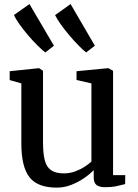

<svg xmlns="http://www.w3.org/2000/svg" viewBox="-20 -890 661 922"><path d="M485.5 9Q458 9 444 -1.2Q430 -11.5 430 -38V-73Q412 -54 384 -34.8Q356 -15.5 322.2 -2.2Q288.5 11 253 11Q160.5 11 121.5 -39Q82.5 -89 82.5 -201V-489.5L26.5 -505.5V-548L165.5 -562.5H168L186.5 -550V-208Q186.5 -154.5 194.8 -121.5Q203 -88.5 224.8 -73Q246.5 -57.5 286.5 -57.5Q315.5 -57.5 340.8 -66.8Q366 -76 386 -89Q406 -102 419 -114V-489.5L347.5 -506V-548L497.5 -562.5H500.5L523 -550V-49H581.5L581 -6Q564 -1.5 540.2 3.8Q516.5 9 485.5 9ZM197 -638.5Q182 -650 160 -671.8Q138 -693.5 115 -720.5Q92 -747.5 73.5 -773.5Q55 -799.5 47 -818L121.5 -870.5L239 -670.5L198 -638.5ZM393 -638.5Q378.5 -650 357 -671.8Q335.5 -693.5 313 -720.2Q290.5 -747 272 -772.8Q253.5 -798.5 244.5 -817.5L319 -870.5L435.5 -670.5L394 -638.5Z"/></svg>

Font: Merriweather 28pt
Style: Regular
Weight: 400
Version: Version 2.100